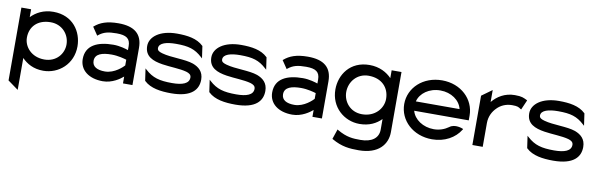

<svg xmlns="http://www.w3.org/2000/svg" viewBox="-47 -902 4721 1518"><g transform="rotate(10 2313.5 -142.5)"><path d="M34 134 118 195V-61C157 -21 211 11 290 11C413 11 524 -83 524 -225C524 -343 447 -462 290 -462C210 -462 152 -429 112 -388V-451H34ZM118 -225C118 -313 178 -377 283 -377C375 -377 436 -306 436 -225C436 -151 380 -78 283 -78C179 -78 118 -152 118 -225Z M582 -135C582 -46 656 11 768 11C844 11 905 -34 929 -55V0H1005V-298C1005 -409 941 -462 812 -462C719 -462 665 -440 623 -404L619 -401L663 -336L667 -340C707 -372 744 -381 812 -381C889 -381 922 -359 922 -298V-266C905 -272 855 -288 802 -288C676 -288 582 -246 582 -135ZM669 -136C669 -193 728 -209 802 -209C854 -209 906 -194 922 -189V-143C913 -133 850 -68 771 -68C709 -68 669 -89 669 -136Z M1066 -325C1066 -241 1133 -215 1210 -203C1273 -193 1352 -193 1406 -178C1429 -171 1446 -161 1446 -138C1446 -89 1393 -70 1310 -70C1209 -70 1153 -85 1094 -139L1084 -148L1098 -51L1100 -49C1151 0 1233 11 1317 11C1481 11 1533 -57 1533 -136C1533 -201 1494 -232 1447 -250C1379 -274 1269 -267 1195 -288C1171 -295 1153 -302 1153 -323C1153 -365 1213 -381 1289 -381C1390 -381 1441 -366 1500 -312L1510 -303L1496 -400L1494 -402C1443 -451 1366 -462 1282 -462C1145 -462 1066 -399 1066 -325Z M1581 -325C1581 -241 1648 -215 1725 -203C1788 -193 1867 -193 1921 -178C1944 -171 1961 -161 1961 -138C1961 -89 1908 -70 1825 -70C1724 -70 1668 -85 1609 -139L1599 -148L1613 -51L1615 -49C1666 0 1748 11 1832 11C1996 11 2048 -57 2048 -136C2048 -201 2009 -232 1962 -250C1894 -274 1784 -267 1710 -288C1686 -295 1668 -302 1668 -323C1668 -365 1728 -381 1804 -381C1905 -381 1956 -366 2015 -312L2025 -303L2011 -400L2009 -402C1958 -451 1881 -462 1797 -462C1660 -462 1581 -399 1581 -325Z M2103 -135C2103 -46 2177 11 2289 11C2365 11 2426 -34 2450 -55V0H2526V-298C2526 -409 2462 -462 2333 -462C2240 -462 2186 -440 2144 -404L2140 -401L2184 -336L2188 -340C2228 -372 2265 -381 2333 -381C2410 -381 2443 -359 2443 -298V-266C2426 -272 2376 -288 2323 -288C2197 -288 2103 -246 2103 -135ZM2190 -136C2190 -193 2249 -209 2323 -209C2375 -209 2427 -194 2443 -189V-143C2434 -133 2371 -68 2292 -68C2230 -68 2190 -89 2190 -136Z M2591 -245C2591 -103 2702 -9 2825 -9C2903 -9 2959 -38 2999 -79V6C2999 75 2945 114 2855 114C2794 114 2745 112 2669 68L2663 64L2636 144L2639 146C2720 193 2784 197 2855 197C3015 197 3082 109 3082 12V-471H3003V-408C2965 -448 2905 -482 2825 -482C2668 -482 2591 -363 2591 -245ZM2679 -240C2679 -323 2740 -397 2832 -397C2937 -397 2999 -331 2999 -240C2999 -164 2936 -88 2832 -88C2735 -88 2679 -164 2679 -240Z M3147 -226C3147 -95 3258 11 3411 11C3512 11 3594 -36 3637 -106L3640 -111L3635 -114C3635 -114 3571 -141 3529 -108C3497 -85 3457 -70 3411 -70C3325 -70 3252 -119 3234 -187H3672V-225C3672 -356 3563 -462 3411 -462C3258 -462 3147 -357 3147 -226ZM3234 -262C3251 -330 3322 -381 3411 -381C3498 -381 3569 -331 3585 -262Z M3734 0H3817V-191C3817 -244 3840 -287 3870 -316C3896 -343 3937 -365 3989 -365C4034 -365 4041 -359 4059 -347L4065 -344L4099 -422L4095 -425C4067 -438 4055 -447 3997 -447C3916 -447 3857 -408 3817 -360V-456L3734 -396Z M4133 -325C4133 -241 4200 -215 4277 -203C4340 -193 4419 -193 4473 -178C4496 -171 4513 -161 4513 -138C4513 -89 4460 -70 4377 -70C4276 -70 4220 -85 4161 -139L4151 -148L4165 -51L4167 -49C4218 0 4300 11 4384 11C4548 11 4600 -57 4600 -136C4600 -201 4561 -232 4514 -250C4446 -274 4336 -267 4262 -288C4238 -295 4220 -302 4220 -323C4220 -365 4280 -381 4356 -381C4457 -381 4508 -366 4567 -312L4577 -303L4563 -400L4561 -402C4510 -451 4433 -462 4349 -462C4212 -462 4133 -399 4133 -325Z"/></g></svg>

Font: Charger Sport
Style: SeBdExt
Weight: 600
Designer: Jasper
Foundry: Cannot Into Space Fonts
Version: Version 1.1